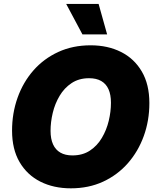

<svg xmlns="http://www.w3.org/2000/svg" viewBox="-20 -974 813 1003"><path d="M350.1 9.8Q260.3 9.8 190.9 -25.1Q121.6 -60.1 82.3 -127.2Q43 -194.3 43 -291.5Q43 -382.8 71.8 -463.6Q100.6 -544.4 154.5 -606Q208.5 -667.5 284.2 -702.4Q359.9 -737.3 453.6 -737.3Q543 -737.3 612.1 -702.6Q681.2 -668 720.7 -600.6Q760.3 -533.2 760.3 -435.5Q760.3 -344.2 731.2 -263.7Q702.1 -183.1 648.2 -121.6Q594.2 -60.1 518.8 -25.1Q443.4 9.8 350.1 9.8ZM358.4 -162.1Q411.6 -162.1 449.7 -187.3Q487.8 -212.4 512.2 -253.7Q536.6 -294.9 548.1 -343Q559.6 -391.1 559.6 -437Q559.6 -479.5 546.9 -507.8Q534.2 -536.1 508.8 -550.8Q483.4 -565.4 445.3 -565.4Q392.6 -565.4 354.2 -540Q315.9 -514.6 291.5 -473.6Q267.1 -432.6 255.6 -384.5Q244.1 -336.4 244.1 -290.5Q244.1 -248.5 257.1 -220Q270 -191.4 295.4 -176.8Q320.8 -162.1 358.4 -162.1ZM410.6 -794.4 325.7 -953.6H495.1L539.6 -794.4Z"/></svg>

Font: Inter 16pt Black
Style: Italic
Weight: 900
Italic angle: -9.3988°
Version: Version 4.001;git-66647c0bb